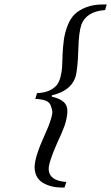

<svg xmlns="http://www.w3.org/2000/svg" viewBox="-20 -712 498 860"><path d="M135 39Q134 -6 180 -107Q192 -134 196.5 -145Q201 -156 208.5 -180Q216 -204 214 -215.5Q212 -227 206.5 -241Q201 -255 183.5 -261.5Q166 -268 138 -269L146 -295Q178 -296 200 -306Q222 -316 233.5 -330Q245 -344 251 -367.5Q257 -391 258 -410Q259 -429 260 -457Q260 -462 260 -465Q262 -506 266.5 -536.5Q271 -567 283 -598Q295 -629 314.5 -648Q334 -667 366 -679.5Q398 -692 441 -692H458L451 -667Q368 -661 345 -603Q333 -569 331 -495Q328 -395 317 -364Q295 -304 212 -285V-279Q249 -271 266.5 -254Q284 -237 281.5 -206.5Q279 -176 268.5 -147Q258 -118 235 -69Q197 17 198 47Q201 98 277 103L269 128H258Q208 128 172.5 107Q137 86 135 39Z"/></svg>

Font: Lingua Franca
Style: Italic
Weight: 400
Italic angle: -13°
Version: Version 1.19